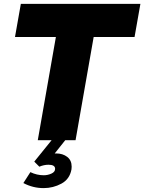

<svg xmlns="http://www.w3.org/2000/svg" viewBox="-20 -720 741 986"><path d="M461 -530H671L701 -700H87L57 -530H267L174 0H368ZM315 0H245L156 110L182 136Q206 126 229 126Q263 126 263 147Q263 163 244 171.5Q225 180 205 180Q169 180 136 164L100 220Q149 246 204 246Q253 246 295.5 223Q338 200 347 150Q348 145 348 136Q348 103 325 85.5Q302 68 269 68H261Z"/></svg>

Font: Geom Black
Style: Bold Italic
Weight: 900
Italic angle: -10°
Version: Version 1.102